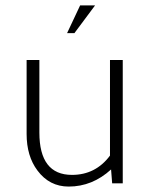

<svg xmlns="http://www.w3.org/2000/svg" viewBox="-20 -675 574 707"><path d="M330 -655 254 -553H227L275 -655ZM389 -51Q320 12 233 12Q162 12 118 -47Q78 -100 78 -182V-454H125V-187Q125 -31 245 -31Q332 -31 385 -102V-454H432V0H393Z"/></svg>

Font: TajawalTap
Style: Regular
Weight: 300
Designer: Boutros Fonts
Foundry: Created by Boutros International 2017
Version: Version 2.700